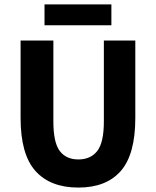

<svg xmlns="http://www.w3.org/2000/svg" viewBox="-20 -835 705 867"><path d="M334 12Q207 12 140 -63Q73 -138 73 -302V-652H221V-287Q221 -191 250 -153Q279 -115 334 -115Q389 -115 419 -153Q449 -191 449 -287V-652H591V-302Q591 -138 525.5 -63Q460 12 334 12ZM181 -721V-815H483V-721Z"/></svg>

Font: Giro Regular
Style: Bold
Weight: 700
Designer: Paul D. Hunt
Foundry: Adobe Systems Incorporated
Version: Version 1.000;PS 1.0;hotconv 1.0.88;makeotf.lib2.5.647800